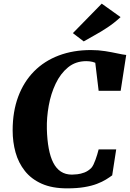

<svg xmlns="http://www.w3.org/2000/svg" viewBox="-20 -1027 714 1055"><path d="M348.5 8Q266.5 8 209.2 -17.5Q152 -43 116.8 -87.5Q81.5 -132 65.5 -189.2Q49.5 -246.5 49.5 -310.5Q49.5 -414 80 -495.8Q110.5 -577.5 167 -634.8Q223.5 -692 302.8 -722Q382 -752 479.5 -752Q521 -752 558.2 -746Q595.5 -740 625 -733.5Q654.5 -727 673.5 -725L643 -528H522L503.5 -682Q496.5 -685 488.8 -687Q481 -689 472.2 -690Q463.5 -691 454 -691Q395.5 -691 354 -657Q312.5 -623 286 -567.5Q259.5 -512 247.8 -446.5Q236 -381 237.5 -318.5Q239 -258.5 247.8 -211.5Q256.5 -164.5 272.8 -132.8Q289 -101 314.5 -84.2Q340 -67.5 375.5 -67.5Q386.5 -67.5 405 -69.5Q423.5 -71.5 444 -79.2Q464.5 -87 482 -104.5Q488.5 -112 494 -123.5Q499.5 -135 504.5 -148.8Q509.5 -162.5 514 -177.2Q518.5 -192 522 -206H618.5L596.5 -63.5Q582.5 -53 562.2 -40.5Q542 -28 512.8 -16.8Q483.5 -5.5 443.2 1.2Q403 8 348.5 8ZM440 -799.5 380.5 -845 539 -1007 642.5 -933Q608 -901 571.5 -876.8Q535 -852.5 501 -834Q467 -815.5 440 -799.5Z"/></svg>

Font: Merriweather 24pt Black
Style: Italic
Weight: 900
Italic angle: -7.8°
Designer: Eben Sorkin
Foundry: Eben Sorkin
Version: Version 2.101